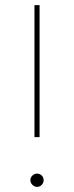

<svg xmlns="http://www.w3.org/2000/svg" viewBox="-20 -732 290 752"><path d="M135 -195H115V-712H135ZM151 -26Q151 -16 143.5 -8Q136 0 125 0Q115 0 107 -8Q99 -16 99 -26Q99 -37 107 -44.5Q115 -52 125 -52Q136 -52 143.5 -44.5Q151 -37 151 -26Z"/></svg>

Font: iiserrat Thin
Style: Regular
Weight: 100
Designer: Akira Ohta
Foundry: Akira Ohta
Version: Version 1.200;Glyphs 3.3.1 (3343)